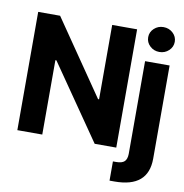

<svg xmlns="http://www.w3.org/2000/svg" viewBox="-101 -864 1116 1163"><g transform="rotate(10 457.5 -282.5)"><path d="M502 -727.5H655.3V0H522.5L206.5 -457.5H200.2V0H46.9V-727.5H181.6L495.6 -270H502ZM736.3 24.9V-545.9H887.2V27.3Q887.2 204.1 680.7 204.1H649.9V85.9H669.4Q705.6 85.9 720.7 71.3Q735.8 56.6 736.3 24.9ZM811 -615.7Q777.3 -615.7 753.4 -638.2Q729.5 -660.6 729.5 -692.4Q729.5 -724.1 753.4 -746.3Q777.3 -768.6 811 -768.6Q845.2 -768.6 869.1 -746.3Q893.1 -724.1 893.1 -692.4Q893.1 -660.6 869.1 -638.2Q845.2 -615.7 811 -615.7Z"/></g></svg>

Font: Inter Tight Stencil
Style: Bold
Weight: 700
Designer: Rasmus Andersson
Foundry: rsms
Version: Version 3.004;Glyphs 3.1.2 (3151)